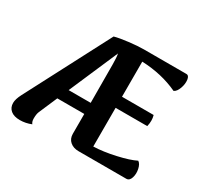

<svg xmlns="http://www.w3.org/2000/svg" viewBox="-147 -896 1168 1109"><g transform="rotate(30 437.5 -342.0)"><path d="M810 -125Q827 -114 833.5 -83.5Q840 -53 831.5 -26.5Q823 0 802 0H484Q449 0 427 -19Q405 -38 405 -71V-203H225L172 -80Q165 -64 165 -34Q165 -13 175 -1Q138 14 100 14Q60 14 38.5 -4Q17 -22 17 -53Q17 -78 36 -115L328 -675Q360 -684 418.5 -691Q477 -698 518 -698H800Q818 -698 821.5 -671Q825 -644 814 -614Q803 -584 785 -576Q676 -627 544 -632V-398H755Q765 -364 755 -324H544V-66Q609 -68 689 -86Q769 -104 810 -125ZM258 -277H405L404 -533Q404 -577 399 -603Z"/></g></svg>

Font: Arima Koshi Bold
Style: Regular
Weight: 700
Designer: Joana Correia and Natanael Gama
Foundry: NDISCOVER
Version: Version 1.019;PS 001.019;hotconv 1.0.88;makeotf.lib2.5.64775